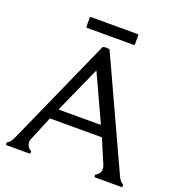

<svg xmlns="http://www.w3.org/2000/svg" viewBox="-163 -1085 1140 1221"><g transform="rotate(20 406.5 -474.5)"><path d="M565.4 -882.8Q565.4 -876 557.1 -876H245.6Q237.3 -876 237.3 -882.8V-942.4Q237.3 -949.2 245.6 -949.2H557.1Q565.4 -949.2 565.4 -942.4ZM56.2 -74.7Q56.2 -74.7 377.4 -793.9Q379.9 -799.8 401.4 -799.8Q422.9 -799.8 425.8 -793.9L756.8 -74.7Q775.9 -30.3 794.4 -21.5Q800.8 -18.6 800.8 -9.3Q800.8 0 794.4 0H617.7Q611.3 0 611.3 -8.5Q611.3 -17.1 613.5 -18.8Q615.7 -20.5 619.6 -22.2Q623.5 -23.9 626 -26.4Q644.5 -44.9 644.5 -60.8Q644.5 -76.7 641.1 -86.9L570.3 -254.4H218.3L148.9 -86.9Q145.5 -76.7 145.5 -71.3V-65.9Q145.5 -65.4 145.5 -64.9Q145.5 -44.9 164.1 -26.4Q166 -24.4 172.4 -21.5Q178.7 -18.6 178.7 -9.3Q178.7 0 172.4 0H18.6Q12.2 0 12.2 -8.5Q12.2 -17.1 14.4 -18.8Q16.6 -20.5 20.5 -22.5Q36.6 -29.3 56.2 -74.7ZM252.9 -332Q252 -330.6 252.4 -328.4Q252.9 -326.2 254.4 -326.2H533.2Q534.7 -326.2 535.2 -328.4Q535.6 -330.6 534.7 -332L393.6 -638.7H390.1Z"/></g></svg>

Font: Della Respira
Style: Regular
Weight: 500
Version: Version 0.201